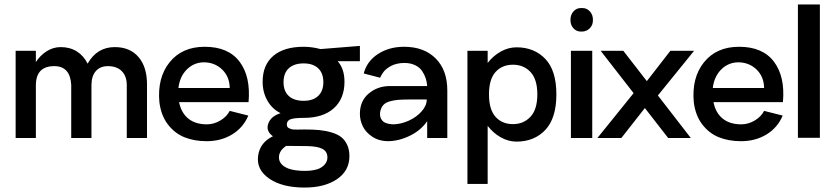

<svg xmlns="http://www.w3.org/2000/svg" viewBox="-20 -616 3729 857"><path d="M492.2 -405.8Q560.1 -405.8 598.1 -361.6Q636.2 -317.4 636.2 -238.8V0H545.9V-236.8Q545.4 -276.9 523.2 -298.8Q501 -320.8 461.9 -320.8Q426.8 -320.8 407.5 -298.3Q388.2 -275.9 388.2 -235.8V0H297.9V-236.8Q293.5 -320.8 222.2 -320.8Q140.1 -320.8 140.1 -234.9V0H49.8V-389.2H140.1V-338.9Q159.2 -368.7 188.2 -387.2Q217.3 -405.8 251 -405.8Q292 -405.8 322.8 -386.5Q353.5 -367.2 371.1 -332Q413.1 -405.8 492.2 -405.8Z M779.3 -160.2Q789.1 -111.8 820.8 -86.4Q852.5 -61 903.3 -61Q934.6 -61 963.1 -77.9Q991.7 -94.7 1005.4 -121.1L1088.4 -100.1Q1065.4 -45.9 1016.1 -15.9Q966.8 14.2 902.3 14.2Q847.2 14.2 803.7 -3.2Q760.3 -20.5 729.5 -60.5Q698.7 -100.6 691.4 -160.2Q681.6 -269.5 737.3 -338.4Q793 -407.2 893.6 -407.2Q999.5 -407.2 1049.6 -340.3Q1099.6 -273.4 1089.4 -160.2ZM891.6 -337.9Q846.2 -337.9 814.2 -306.2Q782.2 -274.4 776.4 -223.1H1005.4Q1004.9 -272.9 972.4 -304.9Q939.9 -336.9 891.6 -337.9Z M1586.4 -411.1V-342.8H1487.3Q1517.6 -308.6 1517.6 -251Q1517.6 -175.8 1470 -132.8Q1422.4 -89.8 1335.4 -89.8Q1293.5 -89.8 1276.9 -83.7Q1260.3 -77.6 1260.3 -60.1Q1260.3 -54.2 1262.7 -50Q1265.1 -45.9 1270.3 -43.5Q1275.4 -41 1280.5 -39.6Q1285.6 -38.1 1294.2 -37.8Q1302.7 -37.6 1308.6 -37.6Q1314.5 -37.6 1324.5 -37.8Q1334.5 -38.1 1339.4 -38.1Q1377 -38.1 1405 -35.4Q1433.1 -32.7 1459.7 -24.9Q1486.3 -17.1 1502.9 -4.2Q1519.5 8.8 1529.5 30.3Q1539.6 51.8 1539.6 81.1Q1539.6 146 1484.4 183.6Q1429.2 221.2 1339.4 221.2Q1239.3 221.2 1181.2 180.9Q1123 140.6 1132.3 78.1Q1140.6 20 1198.2 -7.8Q1165.5 -31.2 1177.5 -64.5Q1189.5 -97.7 1232.4 -110.8Q1194.8 -129.4 1173.6 -166.7Q1152.3 -204.1 1152.3 -251Q1152.3 -326.2 1200 -366.7Q1247.6 -407.2 1335.4 -407.2Q1372.1 -407.2 1410.6 -397ZM1335.4 -166Q1377.4 -166 1400.4 -188Q1423.3 -210 1423.3 -249Q1423.3 -289.1 1400.4 -311Q1377.4 -333 1335.4 -333Q1292.5 -333 1269 -311.3Q1245.6 -289.6 1245.6 -249Q1245.6 -209 1269 -187.5Q1292.5 -166 1335.4 -166ZM1351.6 36.1 1257.3 35.2Q1226.1 56.2 1225.1 84.5Q1224.1 112.8 1253.4 129.9Q1276.4 143.6 1321.5 146.2Q1366.7 148.9 1397.5 139.2Q1418 131.8 1429.7 117.9Q1441.4 104 1441.4 86.9Q1441.4 60.5 1419.7 48.8Q1397.9 37.1 1351.6 36.1Z M1783.7 -407.2Q1872.6 -407.2 1924.6 -355.2Q1976.6 -303.2 1976.6 -211.9V0H1886.7V-75.2Q1858.4 -33.7 1808.8 -9.8Q1759.3 14.2 1710.4 14.2Q1670.9 13.7 1641.6 -5.9Q1612.3 -25.4 1599.4 -52.2Q1586.4 -79.1 1586.4 -107.9Q1586.4 -165.5 1626 -198.7Q1665.5 -231.9 1720.7 -231.9H1886.7Q1885.7 -248.5 1880.9 -264.4Q1876 -280.3 1865.2 -297.4Q1854.5 -314.5 1833.7 -324.7Q1813 -335 1784.7 -335Q1767.1 -335 1751.7 -331.3Q1736.3 -327.6 1725.6 -321.8Q1714.8 -315.9 1706.1 -309.1Q1697.3 -302.2 1692.1 -295.2Q1687 -288.1 1683.3 -282.2Q1679.7 -276.4 1678.2 -272.5L1676.8 -269L1603.5 -288.1Q1617.7 -342.8 1667.2 -375Q1716.8 -407.2 1783.7 -407.2ZM1734.4 -61Q1769 -61.5 1804 -77.1Q1838.9 -92.8 1861.8 -118.7Q1884.8 -144.5 1884.8 -171.9H1804.7Q1774.4 -171.9 1755.6 -170.2Q1736.8 -168.5 1718.3 -163.1Q1699.7 -157.7 1689.7 -145.8Q1679.7 -133.8 1676.8 -115.2Q1673.3 -92.8 1686.5 -77.6Q1699.7 -62.5 1734.4 -61Z M2285.6 -404.8Q2364.7 -404.8 2414.1 -353Q2463.4 -301.3 2463.4 -194.8Q2463.4 -88.4 2414.1 -36.1Q2364.7 16.1 2285.6 16.1Q2249.5 16.1 2215.8 -2.7Q2182.1 -21.5 2156.7 -54.2V205.1H2066.4V-389.2H2156.7V-335Q2182.1 -367.7 2215.8 -386.2Q2249.5 -404.8 2285.6 -404.8ZM2269.5 -62Q2316.9 -62 2347.7 -94.7Q2378.4 -127.4 2378.4 -194.8Q2378.4 -261.7 2348.1 -294.4Q2317.9 -327.1 2269.5 -327.1Q2221.2 -327.1 2191.9 -294.7Q2162.6 -262.2 2162.6 -194.8Q2162.6 -127 2191.9 -94.5Q2221.2 -62 2269.5 -62Z M2572.8 -475.1Q2553.2 -475.1 2539.8 -489.5Q2526.4 -503.9 2526.4 -524.9V-528.8Q2526.4 -550.3 2539.8 -565.2Q2553.2 -580.1 2572.8 -580.1H2579.6Q2599.1 -580.1 2612.8 -565.2Q2626.5 -550.3 2626.5 -528.8V-524.9Q2626.5 -504.4 2612.8 -490.2Q2599.1 -476.1 2579.6 -475.1ZM2528.3 0V-389.2H2623.5V0Z M3078.1 -389.2 2916.5 -189.9 3063.5 0H2962.4L2858.4 -133.8L2753.4 0H2646.5L2808.1 -200.2L2661.1 -389.2H2762.2L2867.2 -253.9L2972.2 -389.2Z M3164.6 -160.2Q3174.3 -111.8 3206.1 -86.4Q3237.8 -61 3288.6 -61Q3319.8 -61 3348.4 -77.9Q3377 -94.7 3390.6 -121.1L3473.6 -100.1Q3450.7 -45.9 3401.4 -15.9Q3352.1 14.2 3287.6 14.2Q3232.4 14.2 3189 -3.2Q3145.5 -20.5 3114.7 -60.5Q3084 -100.6 3076.7 -160.2Q3066.9 -269.5 3122.6 -338.4Q3178.2 -407.2 3278.8 -407.2Q3384.8 -407.2 3434.8 -340.3Q3484.9 -273.4 3474.6 -160.2ZM3276.9 -337.9Q3231.4 -337.9 3199.5 -306.2Q3167.5 -274.4 3161.6 -223.1H3390.6Q3390.1 -272.9 3357.7 -304.9Q3325.2 -336.9 3276.9 -337.9Z M3541.5 -1V-596.2H3639.6V-1Z"/></svg>

Font: Neutral Grotesk
Style: Regular
Weight: 400
Designer: Nawras Khrais
Foundry: Nawras Khrais
Version: Version 1.000;PS 001.000;hotconv 1.0.88;makeotf.lib2.5.64775